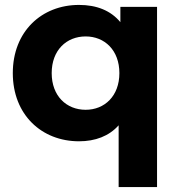

<svg xmlns="http://www.w3.org/2000/svg" viewBox="-20 -566 730 780"><path d="M469 -538V-476C430 -523 373 -546 301 -546C149 -546 32 -438 32 -269C32 -100 149 8 301 8C367 8 423 -13 462 -57V194H618V-538ZM328 -120C250 -120 190 -176 190 -269C190 -362 250 -418 328 -418C405 -418 465 -362 465 -269C465 -176 405 -120 328 -120Z"/></svg>

Font: AWKNG-Font
Style: Bold
Weight: 700
Designer: Awakening Church
Foundry: Awakening Church
Version: Version 1.700;PS 001.700;hotconv 1.0.88;makeotf.lib2.5.64775